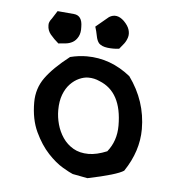

<svg xmlns="http://www.w3.org/2000/svg" viewBox="-41 -492 504 538"><g transform="rotate(5 211.0 -223.0)"><path d="M287 -441Q299 -429 302.5 -417.5Q306 -406 303 -396Q300 -386 294 -378Q288 -370 281 -362Q264 -360 248 -362Q232 -364 224 -372Q218 -379 215.5 -392.5Q213 -406 209 -418L245 -448Q266 -461 287 -441ZM170 -414Q171 -397 165 -386Q159 -375 150 -370Q141 -365 131 -364Q121 -363 110 -362Q97 -373 87 -385Q78 -396 78 -410Q77 -419 86 -430Q93 -441 100 -452L146 -448Q170 -446 170 -414ZM325 -23Q306 -10 224 7L182 -1Q174 -4 153.5 -16Q133 -28 111.5 -51Q90 -74 73.5 -109Q57 -144 57 -192Q57 -231 79 -261.5Q101 -292 146 -327Q170 -333 193 -333Q260 -333 316 -288Q364 -222 364 -143Q364 -81 325 -23ZM234 -267Q219 -274 202 -274Q190 -274 176.5 -268Q163 -262 151.5 -250Q140 -238 133 -219.5Q126 -201 126 -176Q126 -156 131.5 -136Q137 -116 148.5 -99Q160 -82 178 -71.5Q196 -61 221 -61Q244 -61 273 -73Q298 -104 298 -147Q298 -242 234 -267Z"/></g></svg>

Font: Gaegu
Style: Accents-Regular
Weight: 400
Designer: JIKJI
Foundry: JIKJI
Version: Version 1.00